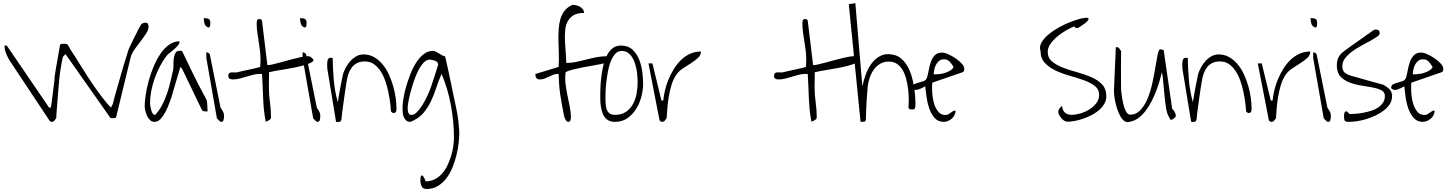

<svg xmlns="http://www.w3.org/2000/svg" viewBox="-20 -779 9281 1229"><path d="M23.4 -487.3 293.9 -90.8H305.7L308.6 -110.4Q311.5 -131.8 315.4 -160.6Q319.3 -189.5 322.8 -220.2Q326.2 -251 329.1 -271.5V-283.2Q330.1 -293.9 335 -323.2Q339.8 -352.5 345.7 -384.8Q351.6 -417 356.4 -446.3Q361.3 -475.6 363.3 -487.3Q365.2 -497.1 374 -498Q382.8 -499 390.6 -499Q400.4 -499 406.2 -497.1Q412.1 -495.1 415.5 -490.2Q418.9 -485.4 421.9 -478.5Q424.8 -471.7 429.7 -463.9Q456.1 -424.8 483.9 -379.4Q511.7 -334 541.5 -288.1Q571.3 -242.2 603 -197.8Q634.8 -153.3 668.9 -113.3Q669.9 -111.3 672.9 -108.4Q675.8 -105.5 679.2 -101.6Q682.6 -97.7 686 -94.7Q689.5 -91.8 690.4 -90.8L702.1 -113.3Q705.1 -127 712.4 -154.3Q719.7 -181.6 730 -216.3Q740.2 -251 751 -289.6Q761.7 -328.1 772 -362.3Q782.2 -396.5 791 -423.8Q799.8 -451.2 803.7 -463.9Q807.6 -473.6 818.8 -496.6Q830.1 -519.5 842.3 -544.4Q854.5 -569.3 866.2 -591.8Q877.9 -614.3 883.8 -623Q885.7 -626 894 -629.9Q902.3 -633.8 906.2 -633.8Q923.8 -633.8 927.2 -626.5Q930.7 -619.1 930.7 -606.4Q930.7 -587.9 915 -564Q899.4 -540 879.4 -514.2Q859.4 -488.3 840.3 -461.4Q821.3 -434.6 815.4 -408.2L724.6 -34.2Q722.7 -24.4 715.8 -23.4Q709 -22.5 702.1 -22.5Q692.4 -22.5 689 -23.4Q685.5 -24.4 679.7 -34.2L399.4 -432.6L384.8 -418Q382.8 -417 379.9 -403.8Q377 -390.6 374 -373Q371.1 -355.5 367.7 -336.4Q364.3 -317.4 363.3 -305.7Q361.3 -294.9 359.4 -272.5Q357.4 -250 355 -222.7Q352.5 -195.3 350.1 -164.6Q347.7 -133.8 345.7 -105.5Q343.8 -77.1 341.8 -55.2Q339.8 -33.2 339.8 -22.5Q334 -13.7 327.6 -6.3Q321.3 1 311.5 1Q304.7 1 301.8 -1.5Q298.8 -3.9 293.9 -11.7L45.9 -384.8Q32.2 -405.3 20.5 -433.1Q8.8 -460.9 8.8 -487.3Z M906.2 -101.6Q906.2 -129.9 912.6 -171.9Q918.9 -213.9 931.2 -259.3Q943.4 -304.7 962.4 -350.6Q981.4 -396.5 1005.9 -433.1Q1030.3 -469.7 1061.5 -492.2Q1092.8 -514.6 1129.9 -514.6Q1129.9 -501 1118.7 -487.8Q1107.4 -474.6 1093.3 -462.4Q1079.1 -450.2 1064.5 -439Q1049.8 -427.7 1043.9 -418Q1020.5 -387.7 1002 -351.1Q983.4 -314.5 969.7 -275.9Q956.1 -237.3 948.2 -196.8Q940.4 -156.2 940.4 -118.2Q940.4 -112.3 942.4 -100.1Q944.3 -87.9 947.8 -75.2Q951.2 -62.5 957 -53.2Q962.9 -43.9 969.7 -43.9H972.7Q973.6 -43.9 974.6 -44.9Q1001 -74.2 1018.6 -108.4Q1036.1 -142.6 1048.8 -179.2Q1061.5 -215.8 1070.3 -253.9Q1079.1 -292 1087.9 -329.1Q1090.8 -339.8 1090.3 -361.3Q1089.8 -382.8 1092.3 -403.3Q1094.7 -423.8 1102.5 -439Q1110.4 -454.1 1130.9 -454.1Q1134.8 -454.1 1140.1 -453.6Q1145.5 -453.1 1145.5 -452.1Q1181.6 -377 1207 -324.7Q1232.4 -272.5 1250 -238.3Q1267.6 -204.1 1278.3 -184.6Q1289.1 -165 1294.4 -154.8Q1299.8 -144.5 1301.8 -141.1Q1303.7 -137.7 1303.7 -135.7Q1304.7 -131.8 1305.7 -121.6Q1306.6 -111.3 1307.1 -100.1Q1307.6 -88.9 1308.1 -78.6Q1308.6 -68.4 1308.6 -65.4Q1298.8 -65.4 1287.1 -66.4Q1275.4 -67.4 1270.5 -79.1L1145.5 -338.9L1134.8 -350.6Q1131.8 -339.8 1123.5 -312.5Q1115.2 -285.2 1106 -254.4Q1096.7 -223.6 1088.9 -196.3Q1081.1 -168.9 1078.1 -158.2Q1072.3 -143.6 1063 -117.2Q1053.7 -90.8 1040 -64.5Q1026.4 -38.1 1008.8 -18.6Q991.2 1 969.7 1Q952.1 1 940.4 -10.3Q928.7 -21.5 920.9 -38.1Q913.1 -54.7 909.7 -72.3Q906.2 -89.8 906.2 -101.6Z M1300.8 -444.3Q1306.6 -444.3 1314 -440.4Q1321.3 -436.5 1323.2 -429.7L1391.6 -90.8Q1403.3 -73.2 1408.7 -62.5Q1414.1 -51.8 1414.1 -34.2Q1414.1 -25.4 1411.1 -12.2Q1408.2 1 1397.5 1H1393.6Q1391.6 1 1391.6 0Q1389.6 -1 1385.7 -3.9L1371.1 -18.6Q1368.2 -21.5 1368.2 -22.5L1300.8 -408.2ZM1284.2 -663.1Q1305.7 -663.1 1315.9 -657.7Q1326.2 -652.3 1326.2 -631.8Q1326.2 -625 1325.2 -615.2Q1324.2 -605.5 1313.5 -602.5Q1293.9 -610.4 1289.1 -627.9Q1284.2 -645.5 1284.2 -663.1Z M1640.6 -305.7Q1619.1 -305.7 1597.7 -299.8Q1576.2 -293.9 1555.2 -287.6Q1534.2 -281.2 1513.2 -275.9Q1492.2 -270.5 1469.7 -270.5Q1457 -270.5 1449.2 -275.4Q1441.4 -280.3 1441.4 -294.9Q1441.4 -306.6 1447.8 -311Q1454.1 -315.4 1463.4 -315.9Q1472.7 -316.4 1482.9 -315.4Q1493.2 -314.5 1499 -316.4Q1506.8 -318.4 1527.8 -323.2Q1548.8 -328.1 1572.3 -333Q1595.7 -337.9 1616.7 -342.8Q1637.7 -347.7 1645.5 -350.6Q1645.5 -353.5 1646 -360.8Q1646.5 -368.2 1647 -376.5Q1647.5 -384.8 1647.5 -391.6V-402.3Q1647.5 -431.6 1643.6 -459.5Q1639.6 -487.3 1635.3 -515.6Q1630.9 -543.9 1627 -572.3Q1623 -600.6 1623 -628.9Q1623 -638.7 1625.5 -647.9Q1627.9 -657.2 1640.6 -657.2Q1645.5 -657.2 1650.9 -654.8Q1656.2 -652.3 1657.2 -645.5L1691.4 -363.3Q1692.4 -362.3 1693.4 -362.3H1696.3Q1706.1 -362.3 1726.6 -367.2Q1747.1 -372.1 1772.5 -378.9Q1797.9 -385.7 1826.7 -393.6Q1855.5 -401.4 1881.8 -407.7Q1908.2 -414.1 1929.7 -417.5Q1951.2 -420.9 1962.9 -418Q1966.8 -417 1975.6 -408.7Q1984.4 -400.4 1986.3 -396.5Q1988.3 -386.7 1969.7 -377.4Q1951.2 -368.2 1921.4 -359.9Q1891.6 -351.6 1855.5 -344.7Q1819.3 -337.9 1786.6 -332.5Q1753.9 -327.1 1730.5 -322.8Q1707 -318.4 1702.1 -316.4V-296.9Q1702.1 -284.2 1701.7 -269Q1701.2 -253.9 1701.2 -240.2V-220.7Q1701.2 -170.9 1708 -123.5Q1714.8 -76.2 1714.8 -28.3Q1714.8 -21.5 1710.9 -17.1Q1707 -12.7 1701.2 -9.3Q1695.3 -5.9 1689.5 -3.4Q1683.6 -1 1680.7 0Q1672.9 -42 1669.4 -76.7Q1666 -111.3 1664.6 -145.5Q1663.1 -179.7 1661.6 -218.3Q1660.2 -256.8 1657.2 -305.7Z M1917 -444.3Q1922.9 -444.3 1930.2 -440.4Q1937.5 -436.5 1939.5 -429.7L2007.8 -90.8Q2019.5 -73.2 2024.9 -62.5Q2030.3 -51.8 2030.3 -34.2Q2030.3 -25.4 2027.3 -12.2Q2024.4 1 2013.7 1H2009.8Q2007.8 1 2007.8 0Q2005.9 -1 2002 -3.9L1987.3 -18.6Q1984.4 -21.5 1984.4 -22.5L1917 -408.2ZM1900.4 -663.1Q1921.9 -663.1 1932.1 -657.7Q1942.4 -652.3 1942.4 -631.8Q1942.4 -625 1941.4 -615.2Q1940.4 -605.5 1929.7 -602.5Q1910.2 -610.4 1905.3 -627.9Q1900.4 -645.5 1900.4 -663.1Z M2074.2 -363.3Q2074.2 -369.1 2074.7 -377Q2075.2 -384.8 2076.7 -392.1Q2078.1 -399.4 2083 -404.3Q2087.9 -409.2 2096.7 -409.2Q2098.6 -409.2 2103 -408.7Q2107.4 -408.2 2109.4 -408.2Q2110.4 -338.9 2116.7 -265.6Q2123 -192.4 2142.6 -124Q2143.6 -134.8 2147.9 -160.6Q2152.3 -186.5 2157.7 -215.3Q2163.1 -244.1 2168.5 -269.5Q2173.8 -294.9 2175.8 -305.7Q2182.6 -326.2 2194.3 -348.1Q2206.1 -370.1 2223.1 -388.7Q2240.2 -407.2 2261.2 -418.9Q2282.2 -430.7 2305.7 -430.7Q2344.7 -430.7 2375 -413.1Q2405.3 -395.5 2429.2 -366.7Q2453.1 -337.9 2469.7 -301.3Q2486.3 -264.6 2497.1 -226.6Q2507.8 -188.5 2512.7 -153.3Q2517.6 -118.2 2517.6 -90.8V-79.1Q2517.6 -73.2 2516.1 -67.9Q2514.6 -62.5 2511.2 -59.1Q2507.8 -55.7 2499 -55.7Q2489.3 -55.7 2482.4 -67.4Q2481.4 -91.8 2477.1 -124Q2472.7 -156.2 2465.3 -191.9Q2458 -227.5 2445.8 -262.2Q2433.6 -296.9 2415.5 -324.2Q2397.5 -351.6 2373 -368.7Q2348.6 -385.7 2314.5 -385.7Q2287.1 -385.7 2267.1 -376Q2247.1 -366.2 2233.4 -349.1Q2219.7 -332 2211.4 -309.1Q2203.1 -286.1 2199.2 -259.8Q2196.3 -246.1 2191.4 -210.9Q2186.5 -175.8 2180.7 -135.7Q2174.8 -95.7 2170.4 -60.5Q2166 -25.4 2165 -11.7Q2162.1 -2 2154.8 0Q2147.5 2 2139.6 2Q2138.7 2 2134.8 1.5Q2130.9 1 2130.9 0L2075.2 -338.9Q2075.2 -340.8 2074.7 -349.6Q2074.2 -358.4 2074.2 -363.3Z M2670.9 374Q2670.9 365.2 2672.4 356Q2673.8 346.7 2678.2 344.2Q2682.6 341.8 2689 349.6Q2695.3 357.4 2705.1 381.8Q2736.3 381.8 2762.2 368.7Q2788.1 355.5 2808.6 333Q2829.1 310.5 2843.3 281.2Q2857.4 252 2867.2 220.7Q2877 189.5 2881.3 158.7Q2885.7 127.9 2885.7 101.6Q2885.7 0 2866.2 -106Q2846.7 -211.9 2806.6 -305.7Q2787.1 -262.7 2772.5 -216.8Q2757.8 -170.9 2737.3 -128.4Q2716.8 -85.9 2687 -52.2Q2657.2 -18.6 2607.4 1Q2589.8 1 2579.6 -8.3Q2569.3 -17.6 2564 -31.2Q2558.6 -44.9 2557.6 -60.1Q2556.6 -75.2 2556.6 -88.9Q2556.6 -110.4 2562 -146Q2567.4 -181.6 2579.1 -222.7Q2590.8 -263.7 2606.9 -304.7Q2623 -345.7 2644.5 -378.9Q2666 -412.1 2692.4 -432.6Q2718.8 -453.1 2750 -453.1Q2759.8 -453.1 2769.5 -448.2Q2779.3 -443.4 2789.1 -437.5L2808.6 -425.8Q2818.4 -420.9 2829.1 -418Q2832 -405.3 2838.9 -376Q2845.7 -346.7 2853.5 -310.1Q2861.3 -273.4 2869.6 -232.4Q2877.9 -191.4 2885.7 -154.8Q2893.6 -118.2 2899.9 -88.4Q2906.2 -58.6 2908.2 -44.9Q2909.2 -38.1 2911.6 -22Q2914.1 -5.9 2915.5 12.2Q2917 30.3 2918.5 45.9Q2919.9 61.5 2919.9 67.4Q2919.9 95.7 2916 133.8Q2912.1 171.9 2902.3 211.9Q2892.6 252 2877 291Q2861.3 330.1 2837.9 361.3Q2814.5 392.6 2782.7 411.6Q2751 430.7 2710 430.7Q2686.5 430.7 2678.7 413.1Q2670.9 395.5 2670.9 374ZM2589.8 -97.7V-81.1Q2589.8 -72.3 2591.8 -64Q2593.8 -55.7 2598.6 -49.3Q2603.5 -43 2614.3 -43Q2631.8 -43.9 2649.9 -62.5Q2668 -81.1 2683.1 -105.5Q2698.2 -129.9 2710.4 -154.8Q2722.7 -179.7 2727.5 -192.4Q2731.4 -201.2 2739.7 -225.6Q2748 -250 2756.8 -276.9Q2765.6 -303.7 2773.4 -328.6Q2781.2 -353.5 2784.2 -363.3V-368.2Q2784.2 -376 2777.8 -381.8Q2771.5 -387.7 2763.2 -390.6Q2754.9 -393.6 2746.1 -395.5Q2737.3 -397.5 2731.4 -397.5Q2710 -397.5 2690.9 -377Q2671.9 -356.4 2656.2 -325.2Q2640.6 -293.9 2628.4 -257.3Q2616.2 -220.7 2607.4 -187Q2598.6 -153.3 2594.2 -128.4Q2589.8 -103.5 2589.8 -97.7Z M3549.8 -305.7Q3534.2 -305.7 3520 -299.8Q3505.9 -293.9 3492.7 -287.6Q3479.5 -281.2 3465.3 -275.9Q3451.2 -270.5 3435.5 -270.5Q3407.2 -270.5 3407.2 -301.8V-303.7Q3407.2 -304.7 3408.2 -305.7L3555.7 -350.6Q3558.6 -393.6 3557.1 -436Q3555.7 -478.5 3554.7 -518.1Q3553.7 -557.6 3556.2 -592.8Q3558.6 -627.9 3567.4 -658.2Q3576.2 -688.5 3594.2 -710.9Q3612.3 -733.4 3644.5 -748Q3655.3 -748 3668.5 -745.1Q3681.6 -742.2 3692.4 -735.8Q3703.1 -729.5 3710.9 -719.2Q3718.8 -709 3718.8 -696.3Q3675.8 -696.3 3650.9 -681.2Q3626 -666 3613.3 -641.6Q3600.6 -617.2 3597.7 -584.5Q3594.7 -551.8 3596.2 -516.1Q3597.7 -480.5 3601.1 -444.3Q3604.5 -408.2 3604.5 -376Q3637.7 -376 3669.4 -382.8Q3701.2 -389.6 3732.9 -397.9Q3764.6 -406.2 3796.9 -412.6Q3829.1 -418.9 3861.3 -418.9Q3884.8 -418.9 3884.8 -396.5Q3884.8 -387.7 3868.2 -380.9Q3851.6 -374 3825.2 -368.7Q3798.8 -363.3 3766.6 -357.9Q3734.4 -352.5 3702.6 -346.2Q3670.9 -339.8 3643.6 -333Q3616.2 -326.2 3600.6 -316.4Q3595.7 -279.3 3600.1 -242.7Q3604.5 -206.1 3611.8 -170.4Q3619.1 -134.8 3626.5 -99.1Q3633.8 -63.5 3634.8 -28.3Q3634.8 -19.5 3631.3 -9.3Q3627.9 1 3618.2 1Q3610.4 1 3605.5 -4.9Q3600.6 -10.7 3597.2 -18.1Q3593.8 -25.4 3591.8 -32.7Q3589.8 -40 3588.9 -44.9Q3582 -81.1 3576.2 -112.8Q3570.3 -144.5 3565.9 -175.3Q3561.5 -206.1 3559.1 -237.3Q3556.6 -268.6 3555.7 -305.7Z M3822.3 -147.5Q3822.3 -167 3822.8 -199.7Q3823.2 -232.4 3827.1 -270Q3831.1 -307.6 3838.9 -346.7Q3846.7 -385.7 3861.3 -417Q3876 -448.2 3898.4 -467.8Q3920.9 -487.3 3954.1 -487.3Q4000 -487.3 4027.8 -461.9Q4055.7 -436.5 4070.8 -398.9Q4085.9 -361.3 4091.3 -318.8Q4096.7 -276.4 4096.7 -242.2Q4096.7 -205.1 4085.9 -162.1Q4075.2 -119.1 4052.7 -83Q4030.3 -46.9 3996.6 -22.9Q3962.9 1 3916 1Q3885.7 1 3867.2 -13.2Q3848.6 -27.3 3839.4 -48.8Q3830.1 -70.3 3826.2 -96.7Q3822.3 -123 3822.3 -147.5ZM3855.5 -159.2Q3855.5 -140.6 3856.4 -120.6Q3857.4 -100.6 3862.3 -83Q3867.2 -65.4 3879.9 -54.7Q3892.6 -43.9 3917 -43.9Q3960 -43.9 3987.8 -63.5Q4015.6 -83 4032.2 -113.8Q4048.8 -144.5 4055.2 -181.6Q4061.5 -218.8 4061.5 -252.9Q4061.5 -274.4 4058.1 -308.6Q4054.7 -342.8 4043.9 -375Q4033.2 -407.2 4012.7 -430.2Q3992.2 -453.1 3959 -453.1Q3935.5 -453.1 3918.5 -434.6Q3901.4 -416 3889.6 -386.7Q3877.9 -357.4 3871.6 -322.3Q3865.2 -287.1 3861.3 -254.9Q3857.4 -222.7 3856.4 -196.3Q3855.5 -169.9 3855.5 -159.2Z M4156.2 -373 4213.9 -135.7H4225.6Q4228.5 -167 4236.8 -202.1Q4245.1 -237.3 4259.8 -272Q4274.4 -306.6 4294.4 -338.9Q4314.5 -371.1 4339.8 -395.5Q4365.2 -419.9 4397 -434.6Q4428.7 -449.2 4466.8 -449.2Q4466.8 -425.8 4447.8 -408.2Q4428.7 -390.6 4402.3 -374Q4376 -357.4 4348.1 -338.9Q4320.3 -320.3 4304.7 -293.9Q4288.1 -267.6 4277.8 -232.9Q4267.6 -198.2 4261.2 -161.6Q4254.9 -125 4252 -88.4Q4249 -51.8 4247.1 -22.5Q4241.2 -13.7 4234.9 -6.3Q4228.5 1 4218.8 1Q4214.8 1 4209 -1.5Q4203.1 -3.9 4201.2 -11.7L4130.9 -373Z M5133.8 -305.7Q5112.3 -305.7 5090.8 -299.8Q5069.3 -293.9 5048.3 -287.6Q5027.3 -281.2 5006.3 -275.9Q4985.4 -270.5 4962.9 -270.5Q4950.2 -270.5 4942.4 -275.4Q4934.6 -280.3 4934.6 -294.9Q4934.6 -306.6 4940.9 -311Q4947.3 -315.4 4956.5 -315.9Q4965.8 -316.4 4976.1 -315.4Q4986.3 -314.5 4992.2 -316.4Q5000 -318.4 5021 -323.2Q5042 -328.1 5065.4 -333Q5088.9 -337.9 5109.9 -342.8Q5130.9 -347.7 5138.7 -350.6Q5138.7 -353.5 5139.2 -360.8Q5139.6 -368.2 5140.1 -376.5Q5140.6 -384.8 5140.6 -391.6V-402.3Q5140.6 -431.6 5136.7 -459.5Q5132.8 -487.3 5128.4 -515.6Q5124 -543.9 5120.1 -572.3Q5116.2 -600.6 5116.2 -628.9Q5116.2 -638.7 5118.7 -647.9Q5121.1 -657.2 5133.8 -657.2Q5138.7 -657.2 5144 -654.8Q5149.4 -652.3 5150.4 -645.5L5184.6 -363.3Q5185.5 -362.3 5186.5 -362.3H5189.5Q5199.2 -362.3 5219.7 -367.2Q5240.2 -372.1 5265.6 -378.9Q5291 -385.7 5319.8 -393.6Q5348.6 -401.4 5375 -407.7Q5401.4 -414.1 5422.9 -417.5Q5444.3 -420.9 5456.1 -418Q5460 -417 5468.8 -408.7Q5477.5 -400.4 5479.5 -396.5Q5481.4 -386.7 5462.9 -377.4Q5444.3 -368.2 5414.6 -359.9Q5384.8 -351.6 5348.6 -344.7Q5312.5 -337.9 5279.8 -332.5Q5247.1 -327.1 5223.6 -322.8Q5200.2 -318.4 5195.3 -316.4V-296.9Q5195.3 -284.2 5194.8 -269Q5194.3 -253.9 5194.3 -240.2V-220.7Q5194.3 -170.9 5201.2 -123.5Q5208 -76.2 5208 -28.3Q5208 -21.5 5204.1 -17.1Q5200.2 -12.7 5194.3 -9.3Q5188.5 -5.9 5182.6 -3.4Q5176.8 -1 5173.8 0Q5166 -42 5162.6 -76.7Q5159.2 -111.3 5157.7 -145.5Q5156.2 -179.7 5154.8 -218.3Q5153.3 -256.8 5150.4 -305.7Z M5413.1 -752 5455.1 -758.8 5500 -226.6Q5506.8 -259.8 5520.5 -298.8Q5534.2 -337.9 5557.1 -370.1Q5580.1 -402.3 5613.8 -420.4Q5647.5 -438.5 5692.4 -429.7Q5723.6 -424.8 5746.6 -405.8Q5769.5 -386.7 5786.1 -359.4Q5802.7 -332 5813 -299.3Q5823.2 -266.6 5829.1 -232.9Q5835 -199.2 5837.4 -168Q5839.8 -136.7 5839.8 -113.3Q5839.8 -92.8 5836.4 -85.4Q5833 -78.1 5818.4 -78.1Q5811.5 -78.1 5804.7 -79.6Q5797.9 -81.1 5794.9 -90.8Q5796.9 -109.4 5796.9 -139.6Q5796.9 -169.9 5793.5 -202.1Q5790 -234.4 5782.2 -267.1Q5774.4 -299.8 5760.3 -326.2Q5746.1 -352.5 5723.6 -368.7Q5701.2 -384.8 5669.9 -384.8Q5637.7 -384.8 5613.8 -370.6Q5589.8 -356.4 5573.7 -334Q5557.6 -311.5 5547.9 -283.7Q5538.1 -255.9 5534.2 -226.6Q5534.2 -218.8 5532.7 -201.7Q5531.2 -184.6 5529.3 -163.6Q5527.3 -142.6 5526.4 -118.7Q5525.4 -94.7 5524.4 -73.7Q5523.4 -52.7 5522.9 -36.1Q5522.5 -19.5 5522.5 -11.7Q5519.5 -2 5513.7 -0.5Q5507.8 1 5500 1Q5499 1 5494.6 0.5Q5490.2 0 5488.3 0Z M5902.3 -226.6Q5879.9 -212.9 5856.4 -205.6Q5833 -198.2 5818.4 -214.8Q5818.4 -233.4 5831.1 -239.7Q5843.8 -246.1 5859.9 -250Q5876 -253.9 5892.1 -259.8Q5908.2 -265.6 5914.1 -283.2Q5919.9 -302.7 5924.8 -330.1Q5929.7 -357.4 5938.5 -382.8Q5947.3 -408.2 5963.9 -425.3Q5980.5 -442.4 6009.8 -442.4Q6026.4 -442.4 6051.3 -431.2Q6076.2 -419.9 6098.6 -404.3Q6121.1 -388.7 6136.7 -371.1Q6152.3 -353.5 6152.3 -338.9Q6152.3 -332 6150.9 -326.2Q6149.4 -320.3 6140.6 -316.4L5948.2 -250L5947.3 -245.1Q5947.3 -241.2 5946.3 -234.4V-222.7Q5946.3 -215.8 5946.3 -212.9Q5946.3 -193.4 5949.2 -164.6Q5952.1 -135.7 5961.4 -108.9Q5970.7 -82 5987.3 -62.5Q6003.9 -43 6032.2 -43Q6043 -43 6050.3 -47.4Q6057.6 -51.8 6064.9 -57.1Q6072.3 -62.5 6079.6 -66.9Q6086.9 -71.3 6096.7 -71.3Q6096.7 -56.6 6090.3 -43.5Q6084 -30.3 6073.2 -20.5Q6062.5 -10.7 6048.8 -4.9Q6035.2 1 6021.5 1Q5984.4 1 5961.9 -24.9Q5939.5 -50.8 5927.2 -87.4Q5915 -124 5910.2 -162.6Q5905.3 -201.2 5902.3 -226.6ZM6021.5 -399.4Q6003.9 -399.4 5991.7 -389.6Q5979.5 -379.9 5971.7 -365.2Q5963.9 -350.6 5960.4 -333.5Q5957 -316.4 5957 -302.7Q5972.7 -302.7 5991.7 -304.7Q6010.7 -306.6 6029.3 -312.5Q6047.9 -318.4 6063 -327.6Q6078.1 -336.9 6084 -350.6Q6069.3 -374 6056.6 -386.7Q6043.9 -399.4 6021.5 -399.4Z M6753.9 -62.5Q6753.9 -74.2 6761.7 -84.5Q6769.5 -94.7 6778.3 -101.6Q6780.3 -74.2 6795.9 -59.1Q6811.5 -43.9 6838.9 -43.9Q6863.3 -43.9 6894.5 -52.7Q6925.8 -61.5 6952.6 -78.1Q6979.5 -94.7 6997.6 -118.7Q7015.6 -142.6 7015.6 -171.9Q7015.6 -207 6988.3 -228.5Q6960.9 -250 6918.9 -265.1Q6877 -280.3 6828.1 -293.9Q6779.3 -307.6 6737.8 -327.1Q6696.3 -346.7 6668.5 -376Q6640.6 -405.3 6640.6 -452.1Q6630.9 -479.5 6647 -507.3Q6663.1 -535.2 6692.9 -559.6Q6722.7 -584 6761.7 -605.5Q6800.8 -627 6837.4 -640.6Q6874 -654.3 6903.3 -661.1Q6932.6 -668 6943.4 -664.1Q6954.1 -660.2 6940.9 -644.5Q6927.7 -628.9 6879.9 -599.6Q6873 -599.6 6866.2 -600.6Q6859.4 -601.6 6857.4 -610.4Q6835.9 -602.5 6806.6 -585.9Q6777.3 -569.3 6750.5 -547.4Q6723.6 -525.4 6705.1 -499.5Q6686.5 -473.6 6686.5 -448.2Q6686.5 -408.2 6714.4 -385.3Q6742.2 -362.3 6783.7 -346.2Q6825.2 -330.1 6874 -316.9Q6922.9 -303.7 6964.8 -285.6Q7006.8 -267.6 7034.2 -238.8Q7061.5 -210 7061.5 -163.1Q7061.5 -136.7 7048.8 -114.7Q7036.1 -92.8 7015.6 -74.7Q6995.1 -56.6 6968.8 -43Q6942.4 -29.3 6914.6 -19.5Q6886.7 -9.8 6859.9 -4.9Q6833 0 6812.5 0Q6802.7 0 6792.5 -6.3Q6782.2 -12.7 6773.9 -22.5Q6765.6 -32.2 6759.8 -43Q6753.9 -53.7 6753.9 -62.5Z M7211.9 0Q7193.4 6.8 7178.2 -3.4Q7163.1 -13.7 7151.4 -34.7Q7139.6 -55.7 7130.9 -82.5Q7122.1 -109.4 7117.2 -135.7Q7112.3 -162.1 7110.8 -183.6Q7109.4 -205.1 7111.3 -214.8Q7111.3 -224.6 7112.3 -245.1Q7113.3 -265.6 7114.3 -291.5Q7115.2 -317.4 7116.7 -345.2Q7118.2 -373 7119.1 -399.4Q7120.1 -425.8 7121.1 -445.8Q7122.1 -465.8 7122.1 -475.6Q7124 -475.6 7125 -476.6L7127.9 -477.5Q7137.7 -477.5 7144.5 -468.8Q7151.4 -460 7156.2 -452.1Q7156.2 -438.5 7155.8 -403.3Q7155.3 -368.2 7155.3 -328.1Q7155.3 -288.1 7155.8 -252.4Q7156.2 -216.8 7156.2 -203.1Q7157.2 -191.4 7160.6 -166.5Q7164.1 -141.6 7169.9 -115.7Q7175.8 -89.8 7186 -68.8Q7196.3 -47.9 7211.9 -44.9Q7252.9 -44.9 7280.8 -75.2Q7308.6 -105.5 7327.1 -151.4Q7345.7 -197.3 7356.9 -250.5Q7368.2 -303.7 7376 -350.6Q7383.8 -397.5 7390.1 -429.2Q7396.5 -460.9 7405.3 -463.9L7428.7 -459L7483.4 -81.1Q7489.3 -78.1 7493.2 -72.3Q7497.1 -66.4 7500.5 -59.6Q7503.9 -52.7 7505.4 -45.9Q7506.8 -39.1 7506.8 -36.1Q7504.9 -29.3 7495.1 -21.5Q7485.4 -13.7 7478.5 -12.7H7474.6Q7473.6 -12.7 7472.7 -12.7Q7470.7 -15.6 7467.3 -22Q7463.9 -28.3 7460 -35.2Q7456.1 -42 7453.6 -49.3Q7451.2 -56.6 7450.2 -58.6Q7447.3 -68.4 7443.8 -88.9Q7440.4 -109.4 7437.5 -134.3Q7434.6 -159.2 7432.1 -187Q7429.7 -214.8 7427.2 -240.7Q7424.8 -266.6 7422.4 -286.6Q7419.9 -306.6 7417 -316.4Q7412.1 -293.9 7403.3 -263.2Q7394.5 -232.4 7381.3 -198.2Q7368.2 -164.1 7351.6 -131.3Q7335 -98.6 7314 -70.8Q7293 -43 7267.6 -23.9Q7242.2 -4.9 7211.9 0Z M7547.9 -363.3Q7547.9 -369.1 7548.3 -377Q7548.8 -384.8 7550.3 -392.1Q7551.8 -399.4 7556.6 -404.3Q7561.5 -409.2 7570.3 -409.2Q7572.3 -409.2 7576.7 -408.7Q7581.1 -408.2 7583 -408.2Q7584 -338.9 7590.3 -265.6Q7596.7 -192.4 7616.2 -124Q7617.2 -134.8 7621.6 -160.6Q7626 -186.5 7631.3 -215.3Q7636.7 -244.1 7642.1 -269.5Q7647.5 -294.9 7649.4 -305.7Q7656.2 -326.2 7668 -348.1Q7679.7 -370.1 7696.8 -388.7Q7713.9 -407.2 7734.9 -418.9Q7755.9 -430.7 7779.3 -430.7Q7818.4 -430.7 7848.6 -413.1Q7878.9 -395.5 7902.8 -366.7Q7926.8 -337.9 7943.4 -301.3Q7960 -264.6 7970.7 -226.6Q7981.4 -188.5 7986.3 -153.3Q7991.2 -118.2 7991.2 -90.8V-79.1Q7991.2 -73.2 7989.7 -67.9Q7988.3 -62.5 7984.9 -59.1Q7981.4 -55.7 7972.7 -55.7Q7962.9 -55.7 7956.1 -67.4Q7955.1 -91.8 7950.7 -124Q7946.3 -156.2 7939 -191.9Q7931.6 -227.5 7919.4 -262.2Q7907.2 -296.9 7889.2 -324.2Q7871.1 -351.6 7846.7 -368.7Q7822.3 -385.7 7788.1 -385.7Q7760.7 -385.7 7740.7 -376Q7720.7 -366.2 7707 -349.1Q7693.4 -332 7685.1 -309.1Q7676.8 -286.1 7672.9 -259.8Q7669.9 -246.1 7665 -210.9Q7660.2 -175.8 7654.3 -135.7Q7648.4 -95.7 7644 -60.5Q7639.6 -25.4 7638.7 -11.7Q7635.7 -2 7628.4 0Q7621.1 2 7613.3 2Q7612.3 2 7608.4 1.5Q7604.5 1 7604.5 0L7548.8 -338.9Q7548.8 -340.8 7548.3 -349.6Q7547.9 -358.4 7547.9 -363.3Z M8056.6 -373 8114.3 -135.7H8126Q8128.9 -167 8137.2 -202.1Q8145.5 -237.3 8160.2 -272Q8174.8 -306.6 8194.8 -338.9Q8214.8 -371.1 8240.2 -395.5Q8265.6 -419.9 8297.4 -434.6Q8329.1 -449.2 8367.2 -449.2Q8367.2 -425.8 8348.1 -408.2Q8329.1 -390.6 8302.7 -374Q8276.4 -357.4 8248.5 -338.9Q8220.7 -320.3 8205.1 -293.9Q8188.5 -267.6 8178.2 -232.9Q8168 -198.2 8161.6 -161.6Q8155.3 -125 8152.3 -88.4Q8149.4 -51.8 8147.5 -22.5Q8141.6 -13.7 8135.3 -6.3Q8128.9 1 8119.1 1Q8115.2 1 8109.4 -1.5Q8103.5 -3.9 8101.6 -11.7L8031.2 -373Z M8385.7 -444.3Q8391.6 -444.3 8398.9 -440.4Q8406.2 -436.5 8408.2 -429.7L8476.6 -90.8Q8488.3 -73.2 8493.7 -62.5Q8499 -51.8 8499 -34.2Q8499 -25.4 8496.1 -12.2Q8493.2 1 8482.4 1H8478.5Q8476.6 1 8476.6 0Q8474.6 -1 8470.7 -3.9L8456.1 -18.6Q8453.1 -21.5 8453.1 -22.5L8385.7 -408.2ZM8369.1 -663.1Q8390.6 -663.1 8400.9 -657.7Q8411.1 -652.3 8411.1 -631.8Q8411.1 -625 8410.2 -615.2Q8409.2 -605.5 8398.4 -602.5Q8378.9 -610.4 8374 -627.9Q8369.1 -645.5 8369.1 -663.1Z M8583 -33.2Q8583 -44.9 8585 -53.2Q8586.9 -61.5 8591.3 -64.9Q8595.7 -68.4 8602.1 -64.9Q8608.4 -61.5 8618.2 -48.8Q8635.7 -48.8 8659.2 -50.8Q8682.6 -52.7 8708 -57.6Q8733.4 -62.5 8758.3 -70.3Q8783.2 -78.1 8802.2 -91.3Q8821.3 -104.5 8833 -122.6Q8844.7 -140.6 8844.7 -165Q8844.7 -189.5 8822.3 -201.2Q8799.8 -212.9 8765.1 -219.2Q8730.5 -225.6 8690.9 -231.9Q8651.4 -238.3 8617.2 -251.5Q8583 -264.6 8560.1 -289.6Q8537.1 -314.5 8537.1 -359.4Q8537.1 -390.6 8547.9 -412.1Q8558.6 -433.6 8584 -452.1Q8594.7 -460.9 8622.1 -480Q8649.4 -499 8680.2 -521Q8710.9 -543 8738.3 -562Q8765.6 -581.1 8776.4 -588.9Q8778.3 -588.9 8781.7 -589.4Q8785.2 -589.8 8787.1 -589.8Q8811.5 -589.8 8811.5 -566.4Q8811.5 -555.7 8793.9 -543.5Q8776.4 -531.2 8749.5 -516.6Q8722.7 -502 8691.9 -485.4Q8661.1 -468.8 8634.3 -448.7Q8607.4 -428.7 8589.8 -405.8Q8572.3 -382.8 8572.3 -356.4Q8572.3 -328.1 8586.4 -315.4Q8600.6 -302.7 8628.9 -293.9Q8640.6 -291 8669.4 -282.7Q8698.2 -274.4 8731 -265.1Q8763.7 -255.9 8792.5 -248Q8821.3 -240.2 8833 -237.3Q8858.4 -223.6 8874.5 -207.5Q8890.6 -191.4 8890.6 -163.1Q8890.6 -135.7 8876.5 -113.3Q8862.3 -90.8 8839.4 -72.8Q8816.4 -54.7 8786.6 -40.5Q8756.8 -26.4 8726.6 -17.1Q8696.3 -7.8 8667.5 -3.4Q8638.7 1 8616.2 1Q8594.7 1 8588.9 -5.4Q8583 -11.7 8583 -33.2Z M8968.8 -226.6Q8946.3 -212.9 8922.9 -205.6Q8899.4 -198.2 8884.8 -214.8Q8884.8 -233.4 8897.5 -239.7Q8910.2 -246.1 8926.3 -250Q8942.4 -253.9 8958.5 -259.8Q8974.6 -265.6 8980.5 -283.2Q8986.3 -302.7 8991.2 -330.1Q8996.1 -357.4 9004.9 -382.8Q9013.7 -408.2 9030.3 -425.3Q9046.9 -442.4 9076.2 -442.4Q9092.8 -442.4 9117.7 -431.2Q9142.6 -419.9 9165 -404.3Q9187.5 -388.7 9203.1 -371.1Q9218.8 -353.5 9218.8 -338.9Q9218.8 -332 9217.3 -326.2Q9215.8 -320.3 9207 -316.4L9014.6 -250L9013.7 -245.1Q9013.7 -241.2 9012.7 -234.4V-222.7Q9012.7 -215.8 9012.7 -212.9Q9012.7 -193.4 9015.6 -164.6Q9018.6 -135.7 9027.8 -108.9Q9037.1 -82 9053.7 -62.5Q9070.3 -43 9098.6 -43Q9109.4 -43 9116.7 -47.4Q9124 -51.8 9131.3 -57.1Q9138.7 -62.5 9146 -66.9Q9153.3 -71.3 9163.1 -71.3Q9163.1 -56.6 9156.7 -43.5Q9150.4 -30.3 9139.6 -20.5Q9128.9 -10.7 9115.2 -4.9Q9101.6 1 9087.9 1Q9050.8 1 9028.3 -24.9Q9005.9 -50.8 8993.7 -87.4Q8981.4 -124 8976.6 -162.6Q8971.7 -201.2 8968.8 -226.6ZM9087.9 -399.4Q9070.3 -399.4 9058.1 -389.6Q9045.9 -379.9 9038.1 -365.2Q9030.3 -350.6 9026.9 -333.5Q9023.4 -316.4 9023.4 -302.7Q9039.1 -302.7 9058.1 -304.7Q9077.1 -306.6 9095.7 -312.5Q9114.3 -318.4 9129.4 -327.6Q9144.5 -336.9 9150.4 -350.6Q9135.7 -374 9123 -386.7Q9110.4 -399.4 9087.9 -399.4Z"/></svg>

Font: Waiting for the Sunrise
Style: Regular
Weight: 300
Version: Version 1.001 2001